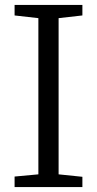

<svg xmlns="http://www.w3.org/2000/svg" viewBox="-20 -763 396 783"><path d="M136.5 -52V-689L39.5 -700V-743H316V-700L219 -689V-52L316 -42V0H39.5V-43Z"/></svg>

Font: Merriweather Light
Style: Regular
Weight: 300
Designer: Eben Sorkin
Foundry: Eben Sorkin
Version: Version 2.100